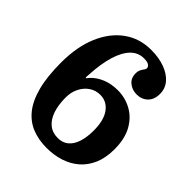

<svg xmlns="http://www.w3.org/2000/svg" viewBox="-211 -890 1031 1031"><g transform="rotate(45 304.0 -375.0)"><path d="M393 -673.5Q393 -667 387 -659.2Q381 -651.5 375 -640Q369 -628.5 369 -610.5Q369 -575.5 393.8 -555.2Q418.5 -535 453.5 -535Q490.5 -535 515.3 -558.7Q540 -582.5 540 -626Q540 -667 514.1 -697Q488.3 -727 442.9 -743.5Q397.5 -760 339 -760Q252.3 -760 186 -712.5Q119.8 -665 82.4 -577.5Q45 -490 45 -370Q45 -263 64.2 -190Q83.5 -117 119.1 -73Q154.8 -29 204.1 -9.5Q253.5 10 314 10Q368.8 10 416.5 -5.2Q464.3 -20.5 500.4 -51.6Q536.5 -82.7 557 -130.3Q577.5 -177.8 577.5 -242.5Q577.5 -322.5 547.9 -375.1Q518.3 -427.8 469.9 -453.9Q421.5 -480 366 -480Q317 -480 277.6 -463.9Q238.3 -447.8 212.5 -420.3Q205.5 -413 202.9 -408.3Q200.3 -403.5 197 -405.3Q194.5 -406.8 195.4 -412.5Q196.3 -418.3 196.8 -431Q201.3 -515.7 219.5 -576Q237.8 -636.2 269 -668.4Q300.3 -700.5 344 -700.5Q371.5 -700.5 382.3 -692Q393 -683.5 393 -673.5ZM427.5 -235Q427.5 -185.5 415.8 -148.4Q404 -111.3 380 -90.6Q356 -70 319 -70Q278.3 -70 250.8 -92.5Q223.3 -115 209.1 -156.5Q195 -198 195 -255Q195 -295 211.3 -327Q227.5 -359 255 -377.5Q282.5 -396 316.5 -396Q366.5 -396 397 -354.5Q427.5 -313 427.5 -235Z"/></g></svg>

Font: Besley
Style: Regular
Weight: 400
Designer: Owen Earl
Foundry: indestructible type*
Version: Version 4.000